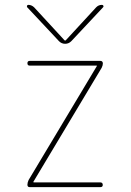

<svg xmlns="http://www.w3.org/2000/svg" viewBox="-20 -770 540 790"><path d="M398.4 -491.2 118.2 -23.4Q118.2 -22.5 117.7 -22.5Q117.2 -22.5 117.2 -21.5Q117.2 -20.5 118.2 -19.5H392.6Q402.3 -19.5 402.8 -9.8Q403.3 0 392.6 0H102.5Q92.8 0 92.8 -9.8Q92.8 -18.6 97.7 -29.3L377.9 -497.1Q377.9 -498 378.4 -498Q378.9 -498 378.9 -499Q378.9 -500 377.9 -500H102.5Q92.8 -500 92.8 -509.8Q92.8 -519.5 102.5 -519.5H392.6Q402.3 -519.5 403.3 -509.8Q403.3 -501 398.4 -491.2ZM222.7 -600.6 91.8 -740.2Q89.8 -743.2 91.3 -746.6Q92.8 -750 96.7 -750Q109.4 -750 120.1 -740.2L246.1 -603.5H248H250L376 -740.2Q385.7 -750 399.4 -750Q403.3 -750 405.3 -746.6Q407.2 -743.2 404.3 -740.2L273.4 -600.6Q262.7 -589.8 248 -589.8Q233.4 -589.8 222.7 -600.6Z"/></svg>

Font: Rounded Mgen+ 1mn thin
Style: Regular
Weight: 100
Designer: [Source Han Sans]
Ryoko NISHIZUKA  (kana & ideographs); Paul D. Hunt (Latin, Greek & Cyrillic); Wenlong ZHANG  (bopomofo
Version: Version 1.059.20150602